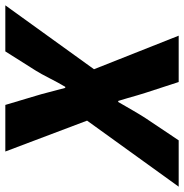

<svg xmlns="http://www.w3.org/2000/svg" viewBox="-46 -686 691 721"><g transform="rotate(-90 299.5 -325.5)"><path d="M-41 0 207 -344 91 -651H266L300 -537Q306 -518 314 -486.5Q322 -455 330 -426H334Q350 -453 366.5 -485.5Q383 -518 395 -537L467 -651H640L400 -318L526 0H352L311 -126Q307 -138 302 -155.5Q297 -173 291.5 -192Q286 -211 281 -227H277Q262 -201 245.5 -172.5Q229 -144 216 -124L133 0Z"/></g></svg>

Font: Source Code Pro ExtraLight Black
Style: Italic
Weight: 900
Italic angle: -11°
Monospace: yes
Version: Version 1.016;hotconv 1.0.116;makeotfexe 2.5.65601